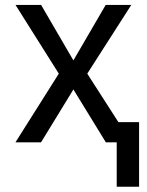

<svg xmlns="http://www.w3.org/2000/svg" viewBox="-20 -565 583 762"><path d="M143.1 -545.5H41.5L213.4 -272.7L41.2 0H142.8L271.3 -209.9L400.2 0H443.2V176.1H532V-80.3H449.9L326.3 -272.7L501.1 -545.5H399.5L271.3 -325.3Z"/></svg>

Font: Margiela Sans Text
Style: Regular
Weight: 400
Designer: Stefan Endress, Andreas Faust
Version: Version 1.100;FEAKit 1.0